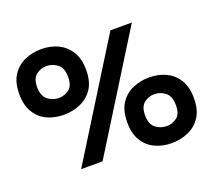

<svg xmlns="http://www.w3.org/2000/svg" viewBox="-122 -855 1169 1052"><g transform="rotate(-20 462.0 -328.5)"><path d="M209 -312Q154 -312 110.5 -332.5Q67 -353 41.5 -395.5Q16 -438 16 -501Q16 -572 45 -614Q74 -656 118.5 -674.5Q163 -693 212 -693Q267 -693 310.5 -672Q354 -651 380 -609Q406 -567 406 -503Q406 -432 377 -390.5Q348 -349 303 -330.5Q258 -312 209 -312ZM194 0 605 -660H730L319 0ZM214 -408Q247 -408 273.5 -428Q300 -448 300 -499Q300 -553 271 -574.5Q242 -596 208 -596Q175 -596 148 -575.5Q121 -555 121 -505Q121 -453 149.5 -430.5Q178 -408 214 -408ZM711 36Q656 36 612.5 15Q569 -6 544 -48Q519 -90 519 -153Q519 -224 547.5 -266Q576 -308 621 -326.5Q666 -345 714 -345Q769 -345 813 -324Q857 -303 882.5 -261Q908 -219 908 -155Q908 -85 879 -43Q850 -1 805 17.5Q760 36 711 36ZM716 -61Q749 -61 775.5 -81Q802 -101 802 -151Q802 -205 773.5 -227Q745 -249 711 -249Q677 -249 650.5 -228Q624 -207 624 -157Q624 -105 652.5 -83Q681 -61 716 -61Z"/></g></svg>

Font: Bricolage Grotesque 96pt SemiBold
Style: Regular
Weight: 600
Designer: Mathieu Triay
Foundry: Atelier Triay
Version: Version 1.001; ttfautohint (v1.8.4.7-5d5b);gftools[0.9.33.de